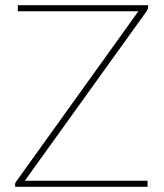

<svg xmlns="http://www.w3.org/2000/svg" viewBox="-20 -723 636 743"><path d="M553 -695Q553 -688.5 548 -680.5L76 -23.5H551V0H38.5V-8.5Q38.5 -12.5 39.5 -15.2Q40.5 -18 43 -21L515.5 -679.5H49V-703H553Z"/></svg>

Font: Lato 2
Style: Regular
Weight: 200
Designer: Lukasz Dziedzic with Adam Twardoch and Botio Nikoltchev
Foundry: tyPoland Lukasz Dziedzic
Version: Version 2.015; 2015-08-06; http://www.latofonts.com/